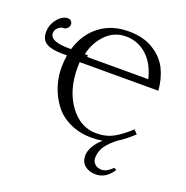

<svg xmlns="http://www.w3.org/2000/svg" viewBox="-150 -795 1106 1142"><g transform="rotate(20 403.5 -224.5)"><path d="M684.1 142.1Q641.1 209 577.1 209Q535.2 209 508.1 187Q481 165 481 125Q481 67.4 547.9 6.3Q516.6 12.2 480 12.2Q402.8 12.2 341.3 -16.8Q279.8 -45.9 243.4 -94.5Q207 -143.1 188 -200.4Q168.9 -257.8 168.9 -318.8Q168.9 -359.9 175.3 -397.9H144Q80.6 -397.9 45.7 -417.2Q10.7 -436.5 10.7 -485.4Q10.7 -532.2 40.8 -569.8Q70.8 -607.4 106 -607.4Q117.7 -607.4 126.2 -599.4Q134.8 -591.3 134.8 -578.1Q134.8 -565.4 124.8 -554.4Q114.7 -543.5 100.1 -543.5Q82.5 -543.5 66.7 -528.8Q50.8 -514.2 50.8 -494.1Q50.8 -441.4 171.9 -441.4H185.5Q214.8 -541.5 289.6 -599.9Q364.3 -658.2 474.1 -658.2Q565.9 -658.2 629.9 -618.7Q693.8 -579.1 722.9 -520Q752 -460.9 757.8 -386.2H259.8Q258.8 -375 258.8 -349.1Q258.8 -209 326.9 -115.5Q395 -22 496.1 -22Q559.1 -22 606.4 -48.6Q653.8 -75.2 703.1 -122.1L726.1 -98.1Q670.9 -47.4 631.3 -24.4Q586.4 10.3 563.7 43.2Q541 76.2 541 119.1Q541 140.1 557.6 155.5Q574.2 170.9 601.1 170.9Q631.8 170.9 668 134.8ZM678.2 -430.2Q655.3 -524.4 599.1 -574.2Q543 -624 466.8 -624Q394 -624 341.8 -571Q289.6 -518.1 272.5 -441.4H291.5V-430.2Z"/></g></svg>

Font: Linux Libertine
Style: Regular
Weight: 400
Designer: Philipp H. Poll
Foundry: Philipp H. Poll
Version: Version 5.3.0 ; ttfautohint (v0.9)